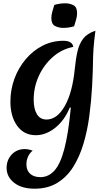

<svg xmlns="http://www.w3.org/2000/svg" viewBox="-20 -814 659 1163"><path d="M403 -163Q371 -85 314.5 -40Q258 5 197 5Q125 5 84 -52Q43 -109 43 -198Q43 -270 67 -336Q91 -402 135 -454.5Q179 -507 237.5 -537Q296 -567 364 -567Q418 -567 424 -530Q353 -516 299 -468Q245 -420 214.5 -352.5Q184 -285 184 -210Q184 -155 203.5 -122.5Q223 -90 262 -90Q326 -90 372.5 -172Q419 -254 433 -397Q439 -458 449.5 -503.5Q460 -549 484.5 -580.5Q509 -612 558 -628Q553 -590 550.5 -565.5Q548 -541 546.5 -520.5Q545 -500 544 -473Q543 -386 538 -293.5Q533 -201 521 -111Q509 -21 485 58.5Q461 138 422.5 198.5Q384 259 326.5 294Q269 329 189 329Q111 329 65.5 293Q20 257 20 203Q20 155 51 122Q82 89 130 89Q154 89 178 99Q161 111 150.5 133.5Q140 156 140 181Q140 218 162.5 238.5Q185 259 225 259Q273 259 309 220Q345 181 369.5 89Q394 -3 409 -162ZM429 -655Q414 -650 396.5 -647.5Q379 -645 362 -645Q336 -645 313.5 -656.5Q291 -668 291 -704Q291 -724 297 -744Q303 -764 309 -784Q324 -789 341.5 -791.5Q359 -794 376 -794Q402 -794 424.5 -782.5Q447 -771 447 -735Q447 -715 441 -695Q435 -675 429 -655Z"/></svg>

Font: Merienda SemiBold
Style: Regular
Weight: 600
Designer: Eduardo Rodriguez Tunni
Foundry: Eduardo Rodriguez Tunni
Version: Version 2.001; ttfautohint (v1.8.4.7-5d5b)